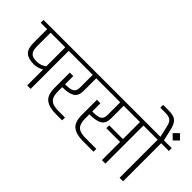

<svg xmlns="http://www.w3.org/2000/svg" viewBox="-66 -1503 2104 2104"><g transform="rotate(45 986.0 -451.5)"><path d="M545 -634V-590H425V0H371V-247Q318 -214 257 -214Q172 -214 131 -251Q90 -288 90 -382V-590H-10V-634ZM371 -296V-590H144V-382Q144 -314 169 -286Q194 -258 257 -258Q294 -258 320.5 -268Q347 -278 371 -296Z M656 -258V-195Q656 -137 671.5 -104.5Q687 -72 721 -58Q755 -44 813 -44H913V0H813Q711 0 656.5 -41.5Q602 -83 602 -195V-429H656V-302H657Q706 -302 735.5 -308.5Q765 -315 781 -335Q797 -355 797 -395V-590H525V-634H971V-590H851V-395Q851 -318 804.5 -288Q758 -258 657 -258Z M1703 -634V-590H1583V0H1529V-282H1316V-326H1529V-590H1277V-395Q1277 -318 1230.5 -288Q1184 -258 1083 -258H1077V-195Q1077 -137 1092.5 -104.5Q1108 -72 1142 -58Q1176 -44 1234 -44H1399V0H1234Q1132 0 1077.5 -41.5Q1023 -83 1023 -195V-429H1077V-302H1083Q1132 -302 1161.5 -308.5Q1191 -315 1207 -335Q1223 -355 1223 -395V-590H951V-634Z M1856 -634H1977V-590H1857V0H1803V-590H1683V-634H1802L1771 -769Q1759 -821 1732.5 -840Q1706 -859 1650 -859H1575V-903H1650Q1704 -903 1736.5 -893Q1769 -883 1790.5 -854Q1812 -825 1825 -769ZM1925 -701 1868 -757 1925 -814 1982 -757Z"/></g></svg>

Font: Biryani UltraLight
Style: Regular
Weight: 250
Designer: Dan Reynolds and Mathieu Réguer
Foundry: Dan Reynolds and Mathieu Réguer
Version: Version 1.003; ttfautohint (v1.1) -l 5 -r 5 -G 72 -x 0 -D la